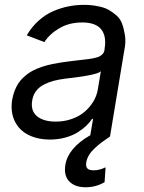

<svg xmlns="http://www.w3.org/2000/svg" viewBox="-20 -573 604 806"><path d="M190.3 12.8Q138.1 12.8 99.4 -6.6Q60.7 -25.9 41.9 -64.5Q23.1 -103 31.2 -154.8Q34.8 -175.1 41.7 -192.8Q48.7 -210.6 57.7 -224.1Q66.8 -237.6 79.5 -249.1Q92.3 -260.7 105.1 -269Q117.9 -277.3 134.8 -284.3Q151.6 -291.2 166.5 -295.8Q181.5 -300.4 200.6 -304.3Q219.8 -308.2 235.1 -310.5Q250.4 -312.9 269.9 -315.3Q283.7 -317.1 301.1 -319.1Q318.5 -321 328.7 -322.3Q338.8 -323.5 351.6 -325.1Q364.3 -326.7 371.4 -328.3Q378.6 -329.9 386.9 -332.2Q395.2 -334.5 399.9 -337.4Q404.5 -340.2 408.9 -344.3Q413.4 -348.4 415.7 -353.3Q418 -358.3 419 -365.1V-367.9Q427.9 -421.2 404.8 -449.9Q381.7 -478.7 325.3 -478.7Q270.2 -478.7 229.2 -454.5Q188.2 -430.4 166.2 -396.3L92.3 -424.7Q113.3 -460.6 142.4 -486.5Q171.5 -512.4 203.8 -526.3Q236.2 -540.1 267.8 -546.3Q299.4 -552.6 332.4 -552.6Q349.4 -552.6 365.1 -551Q380.7 -549.4 401.3 -544.6Q421.9 -539.8 437.1 -531.1Q452.4 -522.4 468.8 -508.2Q485.1 -494 492.5 -473.5Q500 -453.1 504.6 -424.7Q509.2 -396.3 501.4 -359.4L441.8 0Q421.2 13.8 407 24.5Q392.8 35.2 377.7 49.2Q362.6 63.2 353.7 77.9Q344.8 92.7 342.3 108Q339.1 124.6 346.1 133.3Q353 142 373.6 142Q397.7 142 423.3 129.3L419 191.8Q382.5 213.1 339.5 213.1Q294.4 213.1 270.8 188.6Q247.2 164.1 254.3 119.3Q266 47.9 359 -5.3L370.7 -73.9H366.5Q356.9 -59.3 342.2 -45.1Q327.4 -30.9 305.9 -17.4Q284.4 -3.9 254.3 4.4Q224.1 12.8 190.3 12.8ZM214.5 -62.5Q250.4 -62.5 282.1 -73.9Q313.9 -85.2 335.9 -104.4Q358 -123.6 372.2 -147.5Q386.4 -171.5 390.6 -197.4L403.4 -274.1Q400.6 -271.3 395.2 -268.6Q389.9 -266 381.6 -263.7Q373.2 -261.4 365.2 -259.4Q357.2 -257.5 345.5 -255.5Q333.8 -253.6 325.6 -252.1Q317.5 -250.7 304.5 -249.1Q291.5 -247.5 285.7 -246.6Q279.8 -245.7 267.9 -244.5Q256 -243.3 254.3 -242.9Q226.6 -239.3 205.3 -233.7Q183.9 -228 163.9 -217.7Q143.8 -207.4 131.2 -190.5Q118.6 -173.7 115.1 -150.6Q108 -108 135.3 -85.2Q162.6 -62.5 214.5 -62.5Z"/></svg>

Font: Karasuma Gothic
Style: Italic
Weight: 400
Italic angle: -9.39999°
Designer: Rasmus Andersson / Ryoko Nishizuka
Foundry: Genbu
Version: Version 1.00